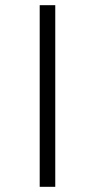

<svg xmlns="http://www.w3.org/2000/svg" viewBox="-20 -720 366 740"><path d="M133 -700H193V0H133Z"/></svg>

Font: Moderustic Light
Style: Regular
Weight: 300
Designer: Tural Alisoy
Foundry: TAFT Foundry
Version: Version 2.120